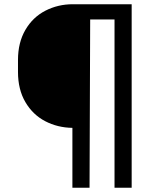

<svg xmlns="http://www.w3.org/2000/svg" viewBox="-20 -801 728 907"><path d="M521 86V-709H406L403 86H322V-197Q252 -198 193.5 -228.5Q135 -259 100 -318.5Q65 -378 65 -461V-518Q65 -600 100 -660Q135 -720 194.5 -750.5Q254 -781 324 -781H602V86Z"/></svg>

Font: 카카오 큰글씨 ExtraBold
Style: Regular
Weight: 800
Designer: Park Young-rak; Lee Sang-min; Kim Jung-jin; Min Bon; Park Min-gyu;
Foundry: Kakao Corporation
Version: Version 2.003